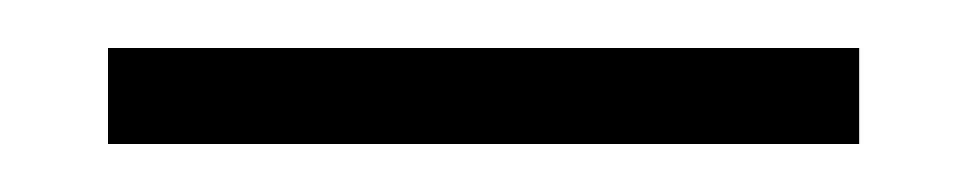

<svg xmlns="http://www.w3.org/2000/svg" viewBox="-20 -643 403 80"><path d="M25 -583V-623H338V-583Z"/></svg>

Font: Tenor Sans
Style: Regular
Weight: 400
Designer: Denis Masharov
Foundry: Denis Masharov
Version: Version 1.1